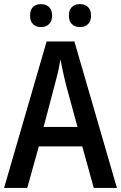

<svg xmlns="http://www.w3.org/2000/svg" viewBox="-20 -919 592 939"><path d="M551.8 0H438.5L382.3 -203.1H169.9L113.3 0H0L208 -716.3H343.8ZM193.4 -298.3H358.9L305.2 -495.6Q302.7 -503.9 299.6 -517.3Q296.4 -530.8 292.7 -546.6Q289.1 -562.5 285.9 -578.4Q282.7 -594.2 279.8 -607.4Q276.9 -620.6 275.4 -628.4Q271 -600.1 266.6 -579.3Q262.2 -558.6 257.3 -541Q245.1 -493.7 229.2 -434.3Q213.4 -375 193.4 -298.3ZM371.1 -786.6Q346.2 -786.6 331.5 -801.3Q316.9 -815.9 316.9 -842.8Q316.9 -870.6 331.5 -884.8Q346.2 -898.9 371.1 -898.9Q395.5 -898.9 410.4 -884.5Q425.3 -870.1 425.3 -842.8Q425.3 -815.9 410.6 -801.3Q396 -786.6 371.1 -786.6ZM180.7 -786.6Q155.8 -786.6 141.4 -801Q127 -815.4 127 -842.8Q127 -870.6 141.4 -884.8Q155.8 -898.9 180.7 -898.9Q205.6 -898.9 220.2 -884.3Q234.9 -869.6 234.9 -842.8Q234.9 -816.4 220.2 -801.5Q205.6 -786.6 180.7 -786.6Z"/></svg>

Font: Open Sans
Style: Regular
Weight: 600
Width: 3
Foundry: Ascender Corporation
Version: Version 1.000